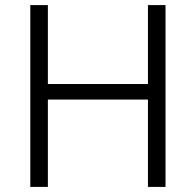

<svg xmlns="http://www.w3.org/2000/svg" viewBox="-20 -734 769 754"><path d="M630 0H561V-343H168V0H99V-714H168V-404H561V-714H630Z"/></svg>

Font: Noto Sans Syriac Eastern Light
Style: Regular
Weight: 300
Designer: Patrick Giasson and the Monotype Design Team
Foundry: Monotype Imaging Inc.
Version: Version 3.001